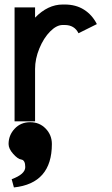

<svg xmlns="http://www.w3.org/2000/svg" viewBox="-20 -532 490 842"><path d="M72.8 167.5Q58.1 165.5 37.8 142.8Q17.6 120.1 17.6 99.6Q17.6 61 44.2 32.5Q70.8 3.9 112.3 3.9Q153.3 3.9 180.4 32Q207.5 60.1 207.5 99.6Q207.5 272.5 41 290L31.2 253.9Q90.8 231.9 90.8 200.7Q90.8 169.9 72.8 167.5ZM133.8 0H43.9V-499.5H133.8V-454.6Q189.9 -512.2 254.9 -512.2H263.7Q313 -512.2 348.6 -489.5Q384.3 -466.8 404.8 -426.3L324.2 -386.2Q306.6 -422.4 263.7 -422.4H254.9Q228 -422.4 199.7 -393.8Q171.4 -365.2 152.6 -319.6Q133.8 -273.9 133.8 -229.5Z"/></svg>

Font: Anka/Coder Narrow
Style: Bold
Weight: 700
Width: 3
Monospace: yes
Version: Version 001.100